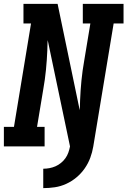

<svg xmlns="http://www.w3.org/2000/svg" viewBox="-24 -755 657 990"><path d="M199 215V115Q215 115 231 112Q247 109 262 102.5Q277 96 290.5 85Q304 74 313.5 60.5Q323 47 328.5 31.5Q334 16 337 0L222 -548Q222 -544 221.5 -540.5Q221 -537 221 -533L220 -496Q218 -446 213 -395Q208 -344 199 -294L167 -101H206V0H-4V-101H48L136 -634H97V-735H273L387 -187Q387 -191 387.5 -194.5Q388 -198 388 -202L389 -239Q391 -289 396 -340Q401 -391 410 -441L442 -634H403V-735H613V-634H562L457 0Q452 30 441.5 58.5Q431 87 413 113Q395 139 370.5 159.5Q346 180 317.5 193Q289 206 259 210.5Q229 215 199 215Z"/></svg>

Font: Iosevka Slab Extended
Style: Bold Italic
Weight: 700
Width: 7
Italic angle: -9°
Monospace: yes
Designer: Belleve Invis
Foundry: Belleve Invis
Version: Version 11.1.0; ttfautohint (v1.8.3)